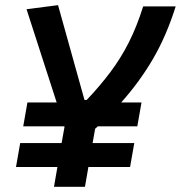

<svg xmlns="http://www.w3.org/2000/svg" viewBox="-20 -718 695 738"><path d="M69.3 -232.4 85.4 -324.2H197.8L82 -682.6L203.1 -698.2L304.7 -334H313.5Q364.7 -388.2 404.5 -441.2Q444.3 -494.1 475.1 -554.9Q505.9 -615.7 530.3 -693.4H655.3Q620.1 -581.1 568.4 -492.2Q516.6 -403.3 445.8 -324.2H523.9L507.8 -232.4H356Q350.6 -227.5 345.7 -223.1L335.9 -168H496.1L480 -76.2H319.8L306.6 0H187.5L200.7 -76.2H41.5L57.6 -168H216.8L228 -230.5L227.1 -232.4Z"/></svg>

Font: Cascadia Code NF SemiBold
Style: Italic
Weight: 600
Italic angle: -10°
Monospace: yes
Designer: Aaron Bell
Foundry: Saja Typeworks
Version: Version 2404.023; ttfautohint (v1.8.4)